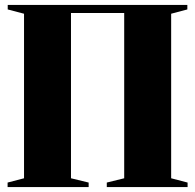

<svg xmlns="http://www.w3.org/2000/svg" viewBox="-20 -763 796 783"><path d="M11.5 -743H744V-724.5L678 -707V-36L745 -18.5V0H415.5V-18.5L486.5 -36V-710H269.5V-36L341.5 -18.5V0H11V-18.5L78 -36V-707L11.5 -724.5Z"/></svg>

Font: Merriweather 144pt Black
Style: Regular
Weight: 900
Version: Version 2.100